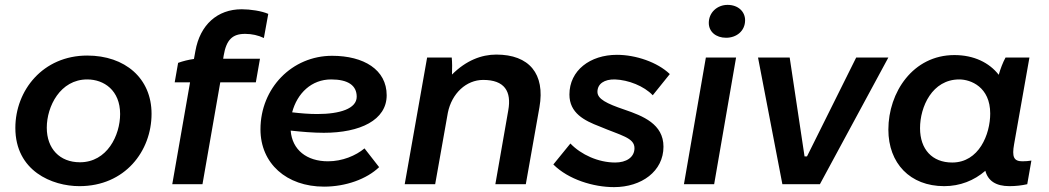

<svg xmlns="http://www.w3.org/2000/svg" viewBox="-20 -756 4307 788"><path d="M306 8C493 8 602 -136 602 -289C602 -435 493 -528 338 -528C156 -528 43 -385 43 -231C43 -54 194 8 306 8ZM308 -90C225 -90 172 -146 172 -232C172 -319 227 -430 338 -430C407 -430 473 -385 473 -288C473 -201 420 -90 308 -90Z M711 -498 697 -418H760L687 0H811L884 -418H1030L1047 -515H896L898 -528C909 -593 934 -617 986 -617C1014 -617 1040 -611 1063 -600L1081 -699C1054 -711 1007 -718 972 -718C872 -718 801 -654 782 -547L776 -514C754 -511 730 -505 711 -498Z M1310 10C1399 10 1485 -21 1536 -70L1476 -147C1440 -117 1385 -94 1326 -94C1239 -94 1179 -141 1173 -220C1219 -215 1265 -211 1309 -211C1458 -211 1567 -263 1567 -365C1567 -470 1473 -527 1343 -527C1179 -527 1049 -395 1049 -225C1049 -85 1156 10 1310 10ZM1179 -295C1200 -374 1259 -430 1339 -430C1409 -430 1444 -405 1444 -359C1444 -310 1375 -288 1282 -288C1248 -288 1213 -291 1179 -295Z M1641 0H1766L1818 -293C1834 -373 1894 -428 1963 -428C2051 -428 2080 -381 2066 -303L2013 0H2138L2194 -316C2218 -453 2152 -532 2017 -532C1956 -532 1893 -508 1835 -450C1836 -475 1836 -501 1834 -520H1733Z M2500 12C2613 12 2703 -53 2703 -154C2703 -247 2619 -280 2543 -306C2469 -331 2432 -350 2432 -379C2432 -412 2460 -431 2504 -430C2559 -428 2623 -403 2659 -365L2729 -452C2678 -501 2589 -531 2512 -531C2402 -531 2317 -467 2317 -368C2317 -292 2378 -261 2441 -237C2528 -200 2584 -191 2584 -148C2584 -110 2550 -89 2505 -89C2436 -89 2365 -121 2321 -167L2251 -81C2313 -19 2416 12 2500 12Z M2787 0H2911L3001 -520H2877ZM2960 -601C3003 -601 3038 -629 3038 -673C3038 -708 3010 -736 2966 -736C2924 -736 2889 -705 2889 -662C2889 -626 2918 -601 2960 -601Z M3191 0H3345L3626 -520H3494L3292 -114H3282L3221 -520H3091Z M4123 8C4149 8 4174 5 4196 0L4213 -97C4201 -95 4189 -94 4176 -94C4140 -94 4133 -113 4142 -164L4205 -520H4107C4096 -500 4086 -474 4079 -449C4040 -499 3977 -530 3897 -530C3727 -530 3626 -377 3626 -224C3626 -86 3715 8 3855 8C3920 8 3978 -15 4024 -55C4035 -14 4067 8 4123 8ZM3917 -430C3964 -430 4044 -399 4044 -290C4044 -205 3998 -89 3888 -89C3806 -89 3756 -143 3756 -230C3756 -318 3806 -430 3917 -430Z"/></svg>

Font: Fixel Display SemiBold
Style: Italic
Weight: 600
Italic angle: -10°
Designer: AlfaBravo + MacPaw
Foundry: Kyrylo Tkachov, Marchela Mozhyna, Serhii Makarenko, Maria Weinstein, Zakhar Kryvoshyya
Version: Version 1.210;Glyphs 3.2 (3217)